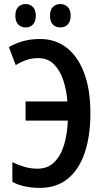

<svg xmlns="http://www.w3.org/2000/svg" viewBox="-20 -917 513 947"><path d="M168 -630.4Q137.2 -630.4 110.4 -621.1Q83.5 -611.8 57.6 -595.7L23.9 -684.6Q91.3 -724.6 176.8 -724.6Q252 -725.1 308.1 -682.1Q364.3 -639.2 395.3 -556.4Q426.3 -473.6 425.8 -356Q425.8 -247.6 398.4 -165.3Q371.1 -83 315.7 -36.6Q260.3 9.8 175.8 9.8Q138.2 9.8 102.5 2.2Q66.9 -5.4 41 -20V-117.2Q68.8 -103.5 100.1 -94.2Q131.3 -85 164.6 -85Q214.4 -85 246.6 -116Q278.8 -147 295.4 -200.7Q312 -254.4 314.5 -322.3H106V-416.5H312.5Q308.6 -470.2 292.7 -519.3Q276.9 -568.4 246.6 -599.4Q216.3 -630.4 168 -630.4ZM55.7 -839.4Q55.7 -868.2 69.8 -882.6Q84 -897 106.4 -897Q128.9 -897 142.8 -882.1Q156.7 -867.2 156.7 -839.4Q156.7 -811.5 142.8 -796.6Q128.9 -781.7 106.4 -781.7Q84 -781.7 69.8 -796.4Q55.7 -811 55.7 -839.4ZM226.6 -839.4Q226.6 -868.2 240.7 -882.6Q254.9 -897 277.3 -897Q300.3 -897 314.5 -882.1Q328.6 -867.2 328.6 -839.4Q328.6 -811.5 314.5 -796.6Q300.3 -781.7 277.3 -781.7Q254.4 -781.7 240.5 -796.4Q226.6 -811 226.6 -839.4Z"/></svg>

Font: Open Sans Condensed SemiBold
Style: Regular
Weight: 600
Width: 3
Designer: Monotype Design Team
Foundry: Monotype Imaging Inc.
Version: Version 3.000; ttfautohint (v1.8.4)